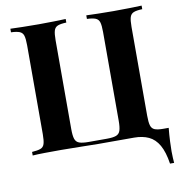

<svg xmlns="http://www.w3.org/2000/svg" viewBox="-94 -795 996 1056"><g transform="rotate(-10 404.5 -266.5)"><path d="M767 -708V-688Q735 -687 719 -680.5Q703 -674 697.5 -656.5Q692 -639 692 -602V-106Q692 -70 697.5 -51.5Q703 -33 719 -26.5Q735 -20 767 -20H797Q793 19 791.5 55Q790 91 790 110Q790 130 791 146.5Q792 163 793 175H770Q760 109 738 70.5Q716 32 681.5 16Q647 0 600 0Q567 0 531.5 0Q496 0 462 0Q428 0 400 0Q365 0 308 -1.5Q251 -3 192 -3Q143 -3 101.5 -2.5Q60 -2 34 0V-20Q65 -22 81.5 -28Q98 -34 103.5 -52Q109 -70 109 -106V-602Q109 -639 103.5 -656.5Q98 -674 81.5 -680.5Q65 -687 34 -688V-708Q60 -707 101.5 -706Q143 -705 192 -705Q234 -705 275 -706Q316 -707 343 -708V-688Q311 -687 295 -680.5Q279 -674 273.5 -656.5Q268 -639 268 -602V-106Q268 -70 274 -51.5Q280 -33 297.5 -26.5Q315 -20 349 -20H452Q486 -20 503.5 -26.5Q521 -33 527 -51.5Q533 -70 533 -106V-602Q533 -639 527.5 -656.5Q522 -674 505.5 -680.5Q489 -687 458 -688V-708Q484 -707 525.5 -706Q567 -705 609 -705Q657 -705 699 -706Q741 -707 767 -708Z"/></g></svg>

Font: Playfair Display
Style: Bold
Weight: 700
Designer: Claus Eggers Sørensen
Foundry: Claus Eggers Sørensen
Version: Version 1.203